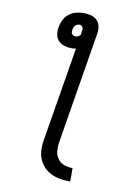

<svg xmlns="http://www.w3.org/2000/svg" viewBox="-100 -801 776 1070"><g transform="rotate(10 288.0 -266.0)"><path d="M374 203V127Q349 127 326.5 119Q304 111 290 92Q276 73 273.5 49Q271 25 275 0L379 -633Q383 -654 379.5 -674.5Q376 -695 362 -709.5Q348 -724 327.5 -729.5Q307 -735 286 -735Q265 -735 243 -729.5Q221 -724 202.5 -709.5Q184 -695 174 -674Q164 -653 161 -632Q157 -611 160.5 -591Q164 -571 177.5 -556.5Q191 -542 210.5 -536Q230 -530 251 -530Q264 -530 277 -532L189 0Q183 34 186 67Q189 100 205.5 127.5Q222 155 249 172.5Q276 190 308 196.5Q340 203 374 203ZM262 -599Q254 -599 247 -603.5Q240 -608 238.5 -616Q237 -624 239 -632V-633Q240 -641 244.5 -649.5Q249 -658 257 -662.5Q265 -667 274 -667Q282 -667 287.5 -662Q293 -657 294 -649Q295 -641 293 -633L290 -613Q285 -606 277.5 -602.5Q270 -599 263 -599Z"/></g></svg>

Font: Iosevka Sparkle
Style: Italic
Weight: 400
Italic angle: -9°
Designer: Belleve Invis
Foundry: Belleve Invis
Version: Version 4.5.0; ttfautohint (v1.8.3)